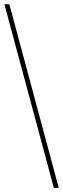

<svg xmlns="http://www.w3.org/2000/svg" viewBox="-20 -782 300 911"><path d="M235.4 109.4H258.8L24.4 -761.7H1Z"/></svg>

Font: Raveo Display Display Thin
Style: Regular
Weight: 100
Designer: Jakub Foglar, Rasmus Andersson (Inter)
Foundry: Jakubfoglar.com
Version: Version 1.100;Glyphs 3.2.3 (3260)